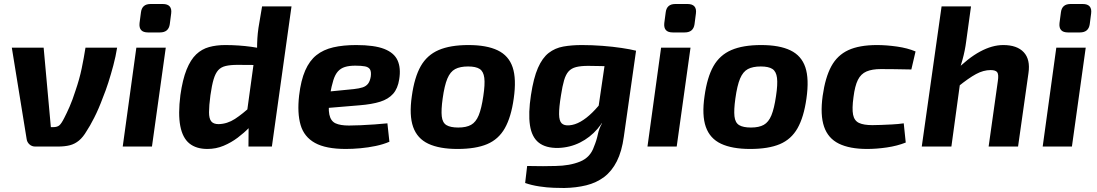

<svg xmlns="http://www.w3.org/2000/svg" viewBox="-20 -732 5479 959"><path d="M565 -494Q558 -450 546 -405Q534 -360 521 -319.5Q508 -279 494 -245Q473 -188 450.5 -144Q428 -100 413 -78Q395 -47 374.5 -30Q354 -13 329 -6.5Q304 0 268 0H156Q139 0 127 -11Q115 -22 113 -38L39 -494H198L234 -97H246Q266 -97 276.5 -106Q287 -115 301 -143Q313 -166 327.5 -199Q342 -232 357 -279Q377 -337 388 -390Q399 -443 407 -494Z M808 -494 739 0H593L661 -494ZM793 -712Q817 -712 827.5 -700Q838 -688 835 -665L828 -611Q822 -570 779 -570H719Q672 -570 677 -617L684 -670Q689 -712 732 -712Z M1105 -507Q1172 -507 1237 -498Q1302 -489 1344 -471L1323 -406Q1278 -407 1241 -407.5Q1204 -408 1166 -408Q1131 -408 1107.5 -402.5Q1084 -397 1070 -381.5Q1056 -366 1047 -336Q1038 -306 1031 -256Q1024 -203 1024 -171.5Q1024 -140 1035 -126Q1046 -112 1072 -112Q1115 -113 1153.5 -138Q1192 -163 1237 -205L1265 -141Q1250 -121 1225 -95Q1200 -69 1167.5 -44.5Q1135 -20 1097 -4Q1059 12 1016 12Q960 12 926 -15.5Q892 -43 880.5 -102.5Q869 -162 881 -257Q892 -335 912 -384.5Q932 -434 960 -460.5Q988 -487 1024.5 -497Q1061 -507 1105 -507ZM1436 -700 1338 0H1221L1222 -122L1208 -131L1255 -473L1264 -489Q1264 -515 1265.5 -540Q1267 -565 1271 -593L1289 -700Z M1759 -507Q1850 -507 1899.5 -487.5Q1949 -468 1966 -430Q1983 -392 1974 -336Q1967 -290 1943.5 -263.5Q1920 -237 1879 -224Q1838 -211 1775 -206L1523 -185L1534 -266L1747 -287Q1774 -290 1791 -295.5Q1808 -301 1818 -313.5Q1828 -326 1832 -350Q1835 -374 1828 -385.5Q1821 -397 1803 -400.5Q1785 -404 1755 -404Q1724 -404 1703 -397.5Q1682 -391 1668 -375.5Q1654 -360 1645 -331.5Q1636 -303 1628 -258Q1618 -193 1625 -160Q1632 -127 1656 -116Q1680 -105 1723 -105Q1747 -105 1781 -106.5Q1815 -108 1850.5 -110.5Q1886 -113 1915 -116L1925 -24Q1895 -11 1857 -3Q1819 5 1780 8.5Q1741 12 1707 12Q1608 12 1553.5 -18Q1499 -48 1481.5 -107.5Q1464 -167 1474 -255Q1483 -331 1504.5 -380Q1526 -429 1560.5 -456.5Q1595 -484 1644.5 -495.5Q1694 -507 1759 -507Z M2320 -507Q2411 -507 2466 -480.5Q2521 -454 2540.5 -396Q2560 -338 2546 -240Q2533 -147 2501.5 -91.5Q2470 -36 2413 -12Q2356 12 2265 12Q2175 12 2119.5 -14Q2064 -40 2043.5 -98Q2023 -156 2037 -252Q2050 -346 2081.5 -401.5Q2113 -457 2171 -482Q2229 -507 2320 -507ZM2318 -400Q2278 -400 2253.5 -387Q2229 -374 2214.5 -339.5Q2200 -305 2191 -240Q2183 -183 2186.5 -151Q2190 -119 2210 -107Q2230 -95 2269 -95Q2309 -95 2333 -108.5Q2357 -122 2371 -156Q2385 -190 2394 -252Q2403 -311 2399 -343Q2395 -375 2376 -387.5Q2357 -400 2318 -400Z M3012 -488 3157 -479 3096 -50Q3086 24 3061 73.5Q3036 123 2997.5 152Q2959 181 2908.5 193.5Q2858 206 2798 207Q2781 207 2746.5 206Q2712 205 2673 199Q2634 193 2603 182L2613 97Q2631 97 2649 97.5Q2667 98 2692.5 98Q2718 98 2755 97Q2826 96 2877.5 75Q2929 54 2947 0Q2960 -31 2966 -60.5Q2972 -90 2987 -116L2959 -127ZM2886 -507Q2938 -507 2989.5 -503Q3041 -499 3084.5 -492.5Q3128 -486 3156 -479L3056 -400Q3016 -401 2982 -402Q2948 -403 2918 -403Q2881 -403 2857.5 -397Q2834 -391 2820 -375.5Q2806 -360 2797.5 -331Q2789 -302 2782 -256Q2772 -195 2772.5 -161.5Q2773 -128 2785.5 -116Q2798 -104 2823 -106Q2851 -108 2880 -124.5Q2909 -141 2938.5 -170Q2968 -199 2996 -237L3022 -190Q3002 -132 2964.5 -88.5Q2927 -45 2877 -20Q2827 5 2768 7Q2706 8 2671 -19.5Q2636 -47 2627 -106.5Q2618 -166 2632 -257Q2645 -343 2667 -393Q2689 -443 2720.5 -467.5Q2752 -492 2793.5 -499.5Q2835 -507 2886 -507Z M3429 -494 3360 0H3214L3282 -494ZM3414 -712Q3438 -712 3448.5 -700Q3459 -688 3456 -665L3449 -611Q3443 -570 3400 -570H3340Q3293 -570 3298 -617L3305 -670Q3310 -712 3353 -712Z M3782 -507Q3873 -507 3928 -480.5Q3983 -454 4002.5 -396Q4022 -338 4008 -240Q3995 -147 3963.5 -91.5Q3932 -36 3875 -12Q3818 12 3727 12Q3637 12 3581.5 -14Q3526 -40 3505.5 -98Q3485 -156 3499 -252Q3512 -346 3543.5 -401.5Q3575 -457 3633 -482Q3691 -507 3782 -507ZM3780 -400Q3740 -400 3715.5 -387Q3691 -374 3676.5 -339.5Q3662 -305 3653 -240Q3645 -183 3648.5 -151Q3652 -119 3672 -107Q3692 -95 3731 -95Q3771 -95 3795 -108.5Q3819 -122 3833 -156Q3847 -190 3856 -252Q3865 -311 3861 -343Q3857 -375 3838 -387.5Q3819 -400 3780 -400Z M4361 -507Q4407 -507 4460 -499.5Q4513 -492 4553 -475L4532 -385Q4488 -386 4448 -386.5Q4408 -387 4380 -387Q4336 -387 4308 -375Q4280 -363 4265 -333Q4250 -303 4243 -247Q4235 -189 4241 -159Q4247 -129 4270.5 -118Q4294 -107 4337 -107Q4355 -107 4380.5 -108Q4406 -109 4436 -110.5Q4466 -112 4494 -116L4504 -20Q4461 -3 4409.5 4.5Q4358 12 4311 12Q4224 12 4170 -14.5Q4116 -41 4096 -99.5Q4076 -158 4089 -253Q4102 -345 4132 -400.5Q4162 -456 4217 -481.5Q4272 -507 4361 -507Z M4991 -507Q5060 -507 5093.5 -471Q5127 -435 5117 -367L5065 0H4918L4964 -327Q4969 -360 4961 -371Q4953 -382 4928 -382Q4892 -382 4855 -362Q4818 -342 4765 -299L4748 -374Q4815 -442 4875.5 -474.5Q4936 -507 4991 -507ZM4830 -700 4806 -526Q4800 -479 4787.5 -434Q4775 -389 4765 -363L4780 -351L4732 0H4584L4683 -700Z M5403 -494 5334 0H5188L5256 -494ZM5388 -712Q5412 -712 5422.5 -700Q5433 -688 5430 -665L5423 -611Q5417 -570 5374 -570H5314Q5267 -570 5272 -617L5279 -670Q5284 -712 5327 -712Z"/></svg>

Font: Exo 2
Style: Bold Italic
Weight: 700
Italic angle: -8°
Designer: Natanael Gama
Foundry: Natanael Gama
Version: Version 2.010